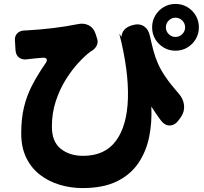

<svg xmlns="http://www.w3.org/2000/svg" viewBox="-20 -870 1040 977"><path d="M824 -731Q824 -711 838.5 -696.5Q853 -682 873 -682Q893 -682 907.5 -696.5Q922 -711 922 -731Q922 -751 907.5 -765.5Q893 -780 873 -780Q853 -780 838.5 -765.5Q824 -751 824 -731ZM754 -731Q754 -764 770 -791Q786 -818 813 -834Q840 -850 873 -850Q906 -850 933 -834Q960 -818 976 -791Q992 -764 992 -731Q992 -698 976 -671Q960 -644 933 -628Q906 -612 873 -612Q840 -612 813 -628Q786 -644 770 -671Q754 -698 754 -731ZM56 -663Q54 -686 67.5 -700Q81 -714 104 -715Q105 -715 105.5 -715Q106 -715 110 -715Q184 -719 249.5 -727Q315 -735 375 -747Q406 -754 431 -741.5Q456 -729 466 -699L473 -677Q481 -657 472.5 -639Q464 -621 445 -610Q444 -610 442 -608.5Q440 -607 440 -607Q413 -587 379.5 -551Q346 -515 315 -465.5Q284 -416 264 -355.5Q244 -295 244 -226Q244 -149 289 -113Q334 -77 403 -77Q514 -77 570.5 -154Q627 -231 631 -371Q635 -511 587 -699L598 -682Q601 -727 654 -742Q688 -752 712 -736.5Q736 -721 743 -686Q752 -645 761 -611.5Q770 -578 784 -546Q798 -514 823 -477.5Q848 -441 890 -393Q913 -367 916.5 -334.5Q920 -302 900 -273L891 -261Q872 -233 845.5 -231.5Q819 -230 798 -258Q770 -296 750 -328Q754 -248 739 -173.5Q724 -99 684 -40Q644 19 574.5 53Q505 87 400 87Q339 87 283 70Q227 53 183 19Q139 -15 113.5 -67.5Q88 -120 88 -191Q88 -266 102 -324.5Q116 -383 143.5 -436Q171 -489 211 -547Q222 -562 217 -570Q212 -578 195 -576Q176 -575 160 -573Q144 -571 124 -569Q119 -568 117 -568Q93 -565 77 -577Q61 -589 59 -614Z"/></svg>

Font: Chiron GoRound TC H
Style: Regular
Weight: 900
Designer: Ryoko NISHIZUKA 西塚涼子 (kana, bopomofo & ideographs); Paul D. Hunt (Latin, Greek & Cyrillic); Sandoll Communications 산돌커뮤니
Foundry: Adobe
Version: Version 1.000;hotconv 1.1.1;makeotfexe 2.6.0